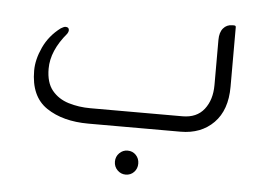

<svg xmlns="http://www.w3.org/2000/svg" viewBox="-42 -402 836 606"><g transform="rotate(5 376.0 -99.5)"><path d="M537 0H245Q164 0 112 -35Q60 -70 60 -152Q60 -187 78 -226Q96 -265 132 -292Q136 -294 139.5 -296Q143 -298 147 -298Q158 -298 158 -288Q158 -283 154 -277Q105 -219 105 -162Q105 -118 125 -93.5Q145 -69 177.5 -59Q210 -49 247 -49H539Q584 -49 607.5 -79Q631 -109 631 -156V-299Q631 -323 642 -336Q653 -349 671 -349H676Q682 -349 682 -344V-155Q682 -81 642 -40.5Q602 0 537 0ZM376 74Q392 74 402.5 85Q413 96 413 112Q413 128 402.5 139Q392 150 376 150Q361 150 350 139Q339 128 339 112Q339 96 350 85Q361 74 376 74Z"/></g></svg>

Font: Zain Light
Style: Regular
Weight: 300
Designer: Zain,Boutros
Foundry: Mobile Telecommunications Company (Zain), 2024
Version: Version 1.51; ttfautohint (v1.8.4)